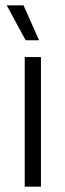

<svg xmlns="http://www.w3.org/2000/svg" viewBox="-20 -702 246 722"><path d="M134 0H73V-487.5H134ZM126.5 -551.5 68.5 -682H5.5V-681.5L76.5 -550.5H126.5Z"/></svg>

Font: Anek Malayalam Light
Style: Regular
Weight: 300
Version: Version 1.003